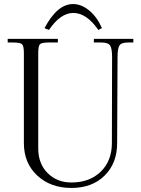

<svg xmlns="http://www.w3.org/2000/svg" viewBox="-20 -911 696 949"><path d="M200 -772Q263 -891 341 -891Q382 -891 420.5 -859.5Q459 -828 484 -772L466 -763Q408 -847 342 -847Q279 -847 222 -763ZM18 -719H266V-701H222Q186 -701 177.5 -692.5Q169 -684 169 -648V-177Q169 -102 215.5 -55.5Q262 -9 333 -9Q423 -9 478 -62.5Q533 -116 533 -204L534 -630Q534 -670 524.5 -685.5Q515 -701 481 -701H444V-719H639V-701H613Q579 -701 570 -685.5Q561 -670 561 -630L559 -204Q559 -104 497 -43Q435 18 333 18Q230 18 164 -43.5Q98 -105 98 -204V-648Q98 -684 89 -692.5Q80 -701 44 -701H18Z"/></svg>

Font: Foglihten068fMac
Style: Regular
Weight: 500
Designer: gluk (gluksza@wp.pl)
Foundry: gluk (gluksza@wp.pl)
Version: Version 0.68